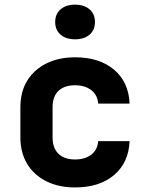

<svg xmlns="http://www.w3.org/2000/svg" viewBox="-20 -811 640 841"><path d="M308.8 10Q236.9 10 182.7 -17.1Q128.6 -44.2 98.9 -93.4Q69.3 -142.6 69.3 -208.5V-341.5Q69.3 -408.4 98.9 -457.1Q128.6 -505.8 182.7 -532.9Q236.9 -560 308.8 -560Q415.7 -560 479.8 -505.6Q543.8 -451.2 547.6 -357.3H410.1Q407.1 -395 379.6 -416.3Q352.1 -437.5 308.8 -437.5Q261.7 -437.5 236 -412.9Q210.3 -388.4 210.3 -341.7V-208.5Q210.3 -162.6 236 -137.6Q261.7 -112.5 308.8 -112.5Q352.1 -112.5 379.6 -133.4Q407.1 -154.3 410.1 -192.7H547.6Q543.8 -98.8 479.8 -44.4Q415.7 10 308.8 10ZM308.8 -638.8Q269.1 -638.8 245.4 -659.2Q221.7 -679.7 221.7 -714.5Q221.7 -749.6 245.4 -770.1Q269.1 -790.6 308.8 -790.6Q348.6 -790.6 372.3 -770.1Q396 -749.6 396 -714.5Q396 -679.7 372.3 -659.2Q348.6 -638.8 308.8 -638.8Z"/></svg>

Font: JetBrains Mono
Style: Regular
Weight: 400
Monospace: yes
Designer: Philipp Nurullin, Konstantin Bulenkov
Foundry: JetBrains
Version: Version 2.305